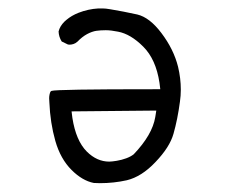

<svg xmlns="http://www.w3.org/2000/svg" viewBox="-20 -444 540 448"><path d="M234.9 -66.9Q206.1 -66.9 182.6 -90.3Q157.2 -115.7 148.9 -168.9L147 -184.1L344.7 -186L342.3 -170.9Q335.4 -129.4 292 -84Q285.2 -78.6 274.7 -74.7Q264.2 -70.8 252.4 -68.8Q240.7 -66.9 234.9 -66.9ZM255.4 -370.1Q284.7 -364.7 314.2 -335.2Q343.8 -305.7 352.1 -251L354 -235.8H338.9Q111.3 -235.8 100.1 -231.9Q99.1 -231.4 98.1 -230.5Q96.7 -228.5 95.7 -223.9Q94.7 -219.2 94.7 -214.8Q94.7 -210.4 95.2 -205.1Q97.2 -157.2 109.1 -115.2Q121.1 -73.2 147 -47.4Q171.9 -22.5 198.7 -17.1Q206.1 -16.6 212.9 -16.6Q245.6 -16.6 275.9 -23.4Q310.5 -31.7 342.8 -65.9Q376 -100.6 384.8 -131.8Q394.5 -166 399.9 -207Q401.9 -220.7 401.9 -234.9Q401.9 -261.2 395.5 -288.1Q385.3 -329.1 356.4 -367.2Q329.1 -403.3 300.3 -410.2Q267.1 -417.5 237.3 -422.4Q226.6 -424.3 219.5 -424.3Q212.4 -424.3 209.5 -424.3Q185.5 -422.9 163.1 -414.1Q147 -407.7 135.3 -397.9L130.4 -393.6Q119.6 -382.8 116.7 -370.6Q117.2 -357.9 124 -347.2L138.2 -340.3Q139.6 -339.8 143.1 -339.8Q146.5 -339.8 151.4 -341.3Q156.2 -342.8 160.6 -346.7Q171.9 -358.4 183.3 -364.5Q194.8 -370.6 204.8 -372.1Q214.8 -373.5 226.8 -373.5Q238.8 -373.5 255.4 -370.1Z"/></svg>

Font: NaikaiFont
Style: ExtraLight
Weight: 200
Version: Version 1.89